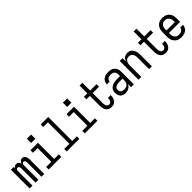

<svg xmlns="http://www.w3.org/2000/svg" viewBox="368 -2245 3764 3764"><g transform="rotate(-45 2250.0 -363.5)"><path d="M48 0V-520H126V-478Q131 -489 138 -498.5Q145 -508 154.5 -515Q164 -522 175.5 -525Q187 -528 199 -528Q214 -528 228 -523Q242 -518 252.5 -508Q263 -498 270 -485Q277 -472 281 -457Q285 -471 292 -484.5Q299 -498 309.5 -508Q320 -518 333.5 -523Q347 -528 362 -528Q377 -528 391.5 -522.5Q406 -517 417 -506.5Q428 -496 434.5 -482Q441 -468 445 -453.5Q449 -439 450.5 -424Q452 -409 452 -394V0H374V-394Q374 -405 372.5 -415.5Q371 -426 366 -436Q361 -446 351.5 -452Q342 -458 331 -458Q321 -458 311.5 -452Q302 -446 297 -436Q292 -426 290.5 -415.5Q289 -405 289 -394V0H211V-394Q211 -405 209.5 -415.5Q208 -426 203 -436Q198 -446 188.5 -452Q179 -458 169 -458Q158 -458 148.5 -452Q139 -446 134 -436Q129 -426 127.5 -415.5Q126 -405 126 -394V0Z M575 0V-70H718V-450H589V-520H796V-70H925V0ZM698 -611V-729H816V-611Z M1075 0V-70H1218V-665H1089V-735H1296V-70H1425V0Z M1575 0V-70H1718V-450H1589V-520H1796V-70H1925V0ZM1698 -611V-729H1816V-611Z M2316 8Q2294 8 2271.5 2.5Q2249 -3 2230.5 -16.5Q2212 -30 2199 -49Q2186 -68 2178.5 -89.5Q2171 -111 2168.5 -133.5Q2166 -156 2166 -179V-450H2070V-520H2166V-735H2244V-520H2420V-450H2244V-179Q2244 -166 2245 -153Q2246 -140 2249 -127.5Q2252 -115 2257 -103Q2262 -91 2270.5 -81.5Q2279 -72 2291.5 -67Q2304 -62 2316 -62Q2328 -62 2339.5 -66Q2351 -70 2359.5 -78Q2368 -86 2373.5 -97Q2379 -108 2382.5 -119Q2386 -130 2387.5 -142Q2389 -154 2389 -166V-172H2467V-162Q2467 -141 2463 -119.5Q2459 -98 2451 -78.5Q2443 -59 2429.5 -41.5Q2416 -24 2398 -12.5Q2380 -1 2359 3.5Q2338 8 2316 8Z M2702 8Q2672 8 2643 -1Q2614 -10 2593.5 -32Q2573 -54 2564.5 -83Q2556 -112 2556 -142Q2556 -167 2562.5 -192Q2569 -217 2585 -237Q2601 -257 2622.5 -270.5Q2644 -284 2668.5 -292Q2693 -300 2718 -303Q2743 -306 2769 -306H2858V-355Q2858 -376 2851 -397Q2844 -418 2828 -432Q2812 -446 2791 -452Q2770 -458 2749 -458Q2729 -458 2709.5 -454Q2690 -450 2674 -439Q2658 -428 2649 -410Q2640 -392 2640 -373H2562Q2562 -396 2568.5 -418Q2575 -440 2588 -459Q2601 -478 2619.5 -491.5Q2638 -505 2659 -513.5Q2680 -522 2703 -525Q2726 -528 2749 -528Q2773 -528 2797 -524.5Q2821 -521 2843 -511Q2865 -501 2883.5 -485Q2902 -469 2914 -448Q2926 -427 2931 -403Q2936 -379 2936 -355V0H2858V-86Q2849 -64 2832.5 -45.5Q2816 -27 2795 -14.5Q2774 -2 2750 3Q2726 8 2702 8ZM2732 -62Q2756 -62 2780.5 -68.5Q2805 -75 2823 -91.5Q2841 -108 2849.5 -131.5Q2858 -155 2858 -180V-236H2769Q2754 -236 2738.5 -234.5Q2723 -233 2708.5 -229.5Q2694 -226 2680 -219.5Q2666 -213 2655 -203Q2644 -193 2639 -178.5Q2634 -164 2634 -149Q2634 -131 2641 -113Q2648 -95 2662 -83Q2676 -71 2694.5 -66.5Q2713 -62 2732 -62Z M3064 0V-520H3142V-429Q3150 -450 3163 -469Q3176 -488 3194.5 -502Q3213 -516 3235.5 -522Q3258 -528 3280 -528Q3305 -528 3329 -521Q3353 -514 3371.5 -498.5Q3390 -483 3403 -461.5Q3416 -440 3423.5 -416.5Q3431 -393 3433.5 -368.5Q3436 -344 3436 -320V0H3358V-320Q3358 -337 3356 -353.5Q3354 -370 3349 -385.5Q3344 -401 3334.5 -415Q3325 -429 3312 -439Q3299 -449 3283 -453.5Q3267 -458 3250 -458Q3233 -458 3217 -453.5Q3201 -449 3188 -439Q3175 -429 3165.5 -415Q3156 -401 3151 -385.5Q3146 -370 3144 -353.5Q3142 -337 3142 -320V0Z M3816 8Q3794 8 3771.5 2.5Q3749 -3 3730.5 -16.5Q3712 -30 3699 -49Q3686 -68 3678.5 -89.5Q3671 -111 3668.5 -133.5Q3666 -156 3666 -179V-450H3570V-520H3666V-735H3744V-520H3920V-450H3744V-179Q3744 -166 3745 -153Q3746 -140 3749 -127.5Q3752 -115 3757 -103Q3762 -91 3770.5 -81.5Q3779 -72 3791.5 -67Q3804 -62 3816 -62Q3828 -62 3839.5 -66Q3851 -70 3859.5 -78Q3868 -86 3873.5 -97Q3879 -108 3882.5 -119Q3886 -130 3887.5 -142Q3889 -154 3889 -166V-172H3967V-162Q3967 -141 3963 -119.5Q3959 -98 3951 -78.5Q3943 -59 3929.5 -41.5Q3916 -24 3898 -12.5Q3880 -1 3859 3.5Q3838 8 3816 8Z M4252 8Q4225 8 4198 3Q4171 -2 4147.5 -15.5Q4124 -29 4105.5 -49.5Q4087 -70 4075.5 -94.5Q4064 -119 4060 -146Q4056 -173 4056 -200V-320Q4056 -347 4060 -374Q4064 -401 4075 -425.5Q4086 -450 4104.5 -470.5Q4123 -491 4146 -504Q4169 -517 4196 -522.5Q4223 -528 4250 -528Q4277 -528 4304 -522.5Q4331 -517 4354 -504Q4377 -491 4395.5 -470.5Q4414 -450 4425 -425.5Q4436 -401 4440 -374Q4444 -347 4444 -320V-225H4134V-200Q4134 -183 4136 -166Q4138 -149 4144.5 -133Q4151 -117 4161.5 -103Q4172 -89 4186.5 -79.5Q4201 -70 4218 -66Q4235 -62 4252 -62Q4271 -62 4290.5 -66Q4310 -70 4326 -80Q4342 -90 4352.5 -107Q4363 -124 4364 -144H4442Q4441 -121 4433.5 -99.5Q4426 -78 4412.5 -59.5Q4399 -41 4380.5 -27.5Q4362 -14 4341 -6Q4320 2 4297 5Q4274 8 4252 8ZM4366 -295V-320Q4366 -337 4364 -354Q4362 -371 4356 -387Q4350 -403 4339.5 -417Q4329 -431 4315 -440.5Q4301 -450 4284 -454Q4267 -458 4250 -458Q4233 -458 4216 -454Q4199 -450 4185 -440.5Q4171 -431 4160.5 -417Q4150 -403 4144 -387Q4138 -371 4136 -354Q4134 -337 4134 -320V-295Z"/></g></svg>

Font: Iosevka Fuck
Style: Regular
Weight: 400
Monospace: yes
Designer: Belleve Invis
Foundry: Belleve Invis
Version: Version 28.0.7; ttfautohint (v1.8.3)